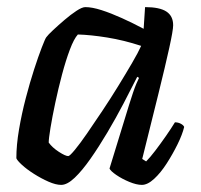

<svg xmlns="http://www.w3.org/2000/svg" viewBox="-20 -520 566 540"><path d="M152 0Q137 0 116.5 -9Q96 -18 75.5 -31Q55 -44 41.5 -56.5Q28 -69 26 -75Q26 -112 33.5 -156Q41 -200 52.5 -244Q64 -288 76 -325Q88 -362 97.5 -386.5Q107 -411 110 -415Q115 -422 129.5 -435.5Q144 -449 161.5 -464Q179 -479 195 -489.5Q211 -500 220 -500Q239 -500 265.5 -491.5Q292 -483 323 -469Q354 -455 384 -439L388 -500Q429 -500 448 -487.5Q467 -475 467 -449Q467 -435 456 -385Q445 -335 425.5 -256Q406 -177 380 -73L391 -66Q402 -77 416.5 -96Q431 -115 446 -136.5Q461 -158 472 -176Q481 -176 488.5 -172Q496 -168 498 -163Q493 -142 479.5 -114.5Q466 -87 449 -60.5Q432 -34 413.5 -17Q395 0 379 0Q364 0 343.5 -8.5Q323 -17 307 -28Q291 -39 288 -46L343 -225Q349 -244 354 -259Q359 -274 363.5 -284.5Q368 -295 371 -301L366 -304Q349 -270 327.5 -229Q306 -188 282 -147.5Q258 -107 234.5 -73.5Q211 -40 190 -20Q169 0 152 0ZM172 -81Q176 -81 190.5 -98.5Q205 -116 225 -145Q245 -174 268 -208.5Q291 -243 312.5 -278Q334 -313 351.5 -343Q369 -373 377 -391Q328 -407 281.5 -414.5Q235 -422 199 -423Q188 -411 176.5 -380.5Q165 -350 154.5 -310.5Q144 -271 135.5 -231Q127 -191 122 -160.5Q117 -130 117 -119Q127 -105 145.5 -93Q164 -81 172 -81Z"/></svg>

Font: Texturina Medium
Style: Italic
Weight: 500
Italic angle: -11°
Designer: Guillermo Torres Carreño
Foundry: Omnibus-Type
Version: Version 1.002